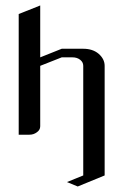

<svg xmlns="http://www.w3.org/2000/svg" viewBox="-20 -489 448 697"><path d="M47.9 0V-438L126 -469.2V-280.8L204.1 -312H282.2Q316.4 -312 337.9 -293.9Q359.9 -274.9 359.9 -250V147.9L262.2 188L223.1 171.9L282.2 147.9V-250Q282.2 -263.2 271 -272Q259.8 -280.8 243.2 -280.8H204.1L126 -250V-30.8Q126 -17.1 113.8 -8.8Q102.1 0 86.9 0Z"/></svg>

Font: Hhenum
Style: Regular
Weight: 400
Designer: T. Christopher White
Version: Version 1.0